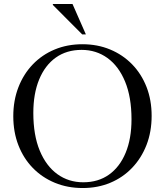

<svg xmlns="http://www.w3.org/2000/svg" viewBox="-20 -938 832 968"><path d="M395.5 -715Q471.5 -715 535.2 -688.5Q599 -662 646 -613.8Q693 -565.5 718.8 -499.5Q744.5 -433.5 744.5 -354Q744.5 -274 718.8 -207.5Q693 -141 646.2 -92Q599.5 -43 536 -16.5Q472.5 10 397 10Q320.5 10 256.5 -16.5Q192.5 -43 145.5 -91.2Q98.5 -139.5 72.8 -205.8Q47 -272 47 -352Q47 -431.5 72.8 -498Q98.5 -564.5 145.2 -613.2Q192 -662 255.8 -688.5Q319.5 -715 395.5 -715ZM400 -19Q475.5 -19 529.8 -57.8Q584 -96.5 613.5 -167.8Q643 -239 643 -336.5Q643 -448 610.8 -526.2Q578.5 -604.5 521.8 -645.5Q465 -686.5 391.5 -686.5Q316 -686.5 261.5 -647.8Q207 -609 177.5 -537.5Q148 -466 148 -368.5Q148 -257 180.2 -179Q212.5 -101 269.2 -60Q326 -19 400 -19ZM413 -764.5H394.5L246.5 -913V-918H345.5Z"/></svg>

Font: Newsreader 60pt
Style: Regular
Weight: 400
Designer: Hugues Gentile
Foundry: Production Type
Version: Version 1.003